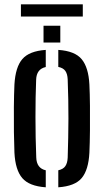

<svg xmlns="http://www.w3.org/2000/svg" viewBox="-20 -830 464 858"><path d="M44.5 -147.5Q43 -184.5 42.2 -239.5Q41.5 -294.5 42 -351.8Q42.5 -409 44.5 -452.5Q49 -530.5 80 -566.2Q111 -602 184.5 -607V-530.5Q143 -521.5 141.5 -473.5Q138.5 -398.5 138.5 -307Q138.5 -215.5 142 -126.5Q143.5 -78 184.5 -69V7Q110.5 2 79.5 -34.2Q48.5 -70.5 44.5 -147.5ZM240.5 7V-69Q263 -74 272.2 -88Q281.5 -102 282.5 -125.5Q285.5 -215.5 285.8 -299.8Q286 -384 282.5 -475Q281.5 -499.5 272 -513Q262.5 -526.5 240.5 -531V-607Q315 -602 345.2 -565.2Q375.5 -528.5 379.5 -452.5Q381.5 -412 382 -357.5Q382.5 -303 382 -247.2Q381.5 -191.5 379.5 -147.5Q375.5 -70.5 345 -34.2Q314.5 2 240.5 7ZM174.5 -640V-715H249.5V-640ZM73.5 -810.5H350V-756H73.5Z"/></svg>

Font: Big Shoulders Stencil Text SemiBold
Style: Regular
Weight: 600
Designer: Patric King
Foundry: XO Type Co
Version: Version 1.000